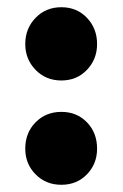

<svg xmlns="http://www.w3.org/2000/svg" viewBox="-20 -501 340 532"><path d="M150 11Q107 11 78.5 -18Q50 -47 50 -89Q50 -133 78.5 -162Q107 -191 150 -191Q193 -191 221 -162Q249 -133 249 -89Q249 -47 221 -18Q193 11 150 11ZM150 -278Q107 -278 78.5 -307.5Q50 -337 50 -379Q50 -422 78.5 -451.5Q107 -481 150 -481Q193 -481 221 -451.5Q249 -422 249 -379Q249 -337 221 -307.5Q193 -278 150 -278Z"/></svg>

Font: Outfit Thin ExtraBold
Style: Regular
Weight: 800
Version: Version 1.100;gftools[0.9.27]